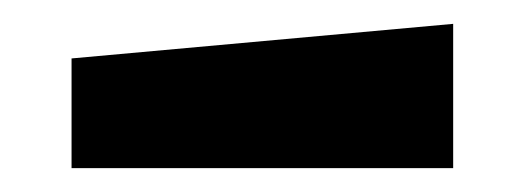

<svg xmlns="http://www.w3.org/2000/svg" viewBox="-20 -749 440 161"><path d="M40 -608V-700L360 -729V-608Z"/></svg>

Font: Tektur ExtraBold
Style: Regular
Weight: 800
Designer: Adam Jagosz
Foundry: Adam Jagosz
Version: Version 1.005;gftools[0.9.30]